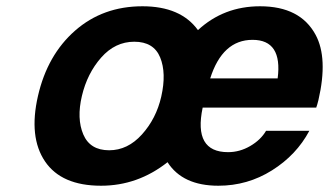

<svg xmlns="http://www.w3.org/2000/svg" viewBox="-20 -569 1049 612"><path d="M434 -549Q556 -549 611 -473Q693 -549 809 -549Q937 -549 986 -458Q1026 -384 995 -250Q991 -234 988 -226H626Q596 -84 707 -84Q744 -84 777.5 -103.5Q811 -123 828 -152H966Q925 -75 847 -26Q769 23 676 23Q562 23 514 -52Q419 23 302 23Q176 23 123.5 -54.5Q71 -132 101 -263Q131 -394 219.5 -471.5Q308 -549 434 -549ZM494 -261Q511 -336 490.5 -386Q470 -436 408 -436Q347 -436 302.5 -385.5Q258 -335 241 -263Q224 -191 245.5 -140.5Q267 -90 328 -90Q387 -90 432.5 -140.5Q478 -191 494 -261ZM865 -319Q881 -442 785 -442Q689 -442 650 -319Z"/></svg>

Font: Miedinger
Style: Bold-Italic
Weight: 700
Italic angle: -13°
Version: Version 001.000